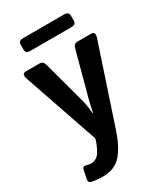

<svg xmlns="http://www.w3.org/2000/svg" viewBox="-216 -769 915 1063"><g transform="rotate(-30 241.5 -237.5)"><path d="M115.7 -598.6Q86.4 -598.6 86.4 -623V-655.3Q86.4 -679.7 115.7 -679.7H378.4Q407.7 -679.7 407.7 -655.3V-623Q407.7 -598.6 378.4 -598.6ZM21.5 -474.6Q8.3 -512.7 37.6 -512.7H125Q147.5 -512.7 154.3 -487.8L228 -214.8Q233.4 -195.8 237.5 -165.8Q241.7 -135.7 241.7 -127.4H244.6Q250.5 -153.3 253.2 -168.7Q255.9 -184.1 268.1 -228.5L337.9 -487.8Q344.7 -512.7 367.2 -512.7H454.6Q483.4 -512.7 470.7 -474.6L306.2 20.5Q277.3 107.4 235.4 156.2Q193.4 205.1 118.7 205.1Q77.6 205.1 45.4 198.2Q26.9 194.3 31.2 172.9L42 119.1Q46.4 98.1 66.9 104.5Q82 109.4 95.2 109.4Q134.8 109.4 155.5 71.8Q176.3 34.2 183.1 7.3L184.6 0Z"/></g></svg>

Font: Istok Web
Style: Bold
Weight: 700
Designer: Andrey V. Panov
Foundry: Andrey V. Panov
Version: Version 1.0.2g